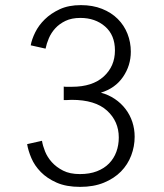

<svg xmlns="http://www.w3.org/2000/svg" viewBox="-20 -718 640 750"><path d="M100 -541Q104 -564 117.5 -591.5Q131 -619 155 -642.5Q179 -666 213.5 -682Q248 -698 296 -698Q342 -698 378.5 -683.5Q415 -669 440 -644Q465 -619 478 -586Q491 -553 491 -516Q491 -462 460.5 -417.5Q430 -373 374 -356Q404 -348 428.5 -331.5Q453 -315 470.5 -292Q488 -269 497 -241.5Q506 -214 506 -184Q506 -146 492.5 -110.5Q479 -75 452.5 -48Q426 -21 386 -4.5Q346 12 293 12Q239 12 201.5 -4.5Q164 -21 139.5 -46Q115 -71 102.5 -100.5Q90 -130 86 -155L144 -168Q147 -149 156 -126.5Q165 -104 182.5 -84.5Q200 -65 226.5 -51.5Q253 -38 292 -38Q330 -38 358.5 -49Q387 -60 406 -79.5Q425 -99 434.5 -125Q444 -151 444 -181Q444 -244 398 -286Q352 -328 260 -328Q254 -328 248.5 -327.5Q243 -327 238 -327H229V-380Q232 -379 237 -379H261Q341 -379 385 -419Q429 -459 429 -521Q429 -581 390.5 -614.5Q352 -648 294 -648Q260 -648 236 -636.5Q212 -625 196 -607.5Q180 -590 171 -569Q162 -548 158 -528Z"/></svg>

Font: Post Grotesk Light
Style: Light
Weight: 300
Version: Version 1.0